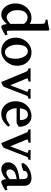

<svg xmlns="http://www.w3.org/2000/svg" viewBox="1048 -1804 769 2905"><g transform="rotate(90 1432.5 -351.5)"><path d="M514.2 -49.8Q472.2 -21.5 435.1 -3.9Q397.9 13.7 385.7 13.7Q341.3 13.7 341.3 -136.7V-577.6Q341.3 -611.3 338.4 -627.4Q335.4 -643.6 322 -649.2Q308.6 -654.8 277.8 -656.7V-686Q325.7 -690.9 364 -699.5Q402.3 -708 426.3 -715.8L442.9 -699.2V-134.3Q442.9 -101.6 445.8 -88.6Q448.7 -75.7 453.6 -71.3Q458.5 -67.4 468 -68.6Q477.5 -69.8 502.9 -81.1ZM375 -103.5Q338.9 -63 311.5 -37.1Q284.2 -11.2 257.6 1.2Q231 13.7 196.8 13.7Q157.2 13.7 119.1 -12.5Q81.1 -38.6 56.4 -87.6Q31.7 -136.7 31.7 -205.1Q31.7 -265.1 59.8 -319.8Q87.9 -374.5 137.7 -408.9Q187.5 -443.4 252.4 -443.4Q279.8 -443.4 307.9 -434.1Q335.9 -424.8 371.6 -391.1Q371.6 -363.3 365.5 -347.7Q359.4 -332 344.7 -323.2Q328.6 -352.1 302.5 -368.2Q276.4 -384.3 244.1 -384.3Q195.8 -384.3 164.6 -346.7Q133.3 -309.1 133.3 -228Q133.3 -178.2 149.4 -142.6Q165.5 -106.9 190.2 -87.6Q214.8 -68.4 240.2 -68.4Q269.5 -68.4 296.4 -87.2Q323.2 -106 355.5 -137.2Q361.3 -134.3 367.7 -120.6Q374 -106.9 375 -103.5Z M975.1 -224.1Q975.1 -178.2 957.5 -135.5Q939.9 -92.8 909.2 -59.1Q878.4 -25.4 838.4 -5.9Q798.3 13.7 753.9 13.7Q691.9 13.7 646 -14.9Q600.1 -43.5 575 -93Q549.8 -142.6 549.8 -205.1Q549.8 -266.6 578.4 -321Q606.9 -375.5 657.2 -409.4Q707.5 -443.4 771.5 -443.4Q833 -443.4 878.9 -414.8Q924.8 -386.2 950 -336.7Q975.1 -287.1 975.1 -224.1ZM868.7 -205.1Q868.7 -253.4 854.2 -294.9Q839.8 -336.4 814.7 -361.8Q789.6 -387.2 758.3 -387.2Q718.8 -387.2 696.5 -364.7Q674.3 -342.3 665.3 -304.2Q656.2 -266.1 656.2 -218.3Q656.2 -169.9 672.1 -129.9Q688 -89.8 713.1 -66.2Q738.3 -42.5 766.6 -42.5Q823.2 -42.5 845.9 -85.2Q868.7 -127.9 868.7 -205.1Z M1473.6 -398.9Q1446.3 -392.1 1438.7 -386.2Q1431.2 -380.4 1426.3 -367.2L1296.9 -35.6Q1288.6 -15.1 1264.9 -3.2Q1241.2 8.8 1221.2 13.7L1062 -367.2Q1056.6 -379.4 1046.6 -386.5Q1036.6 -393.6 1013.7 -398.9V-429.7H1214.8V-398.9Q1179.7 -394 1171.1 -387.9Q1162.6 -381.8 1168.9 -367.2L1270 -122.6L1365.2 -367.2Q1370.6 -381.3 1364 -387.5Q1357.4 -393.6 1325.7 -398.9V-429.7H1473.6Z M1898.9 -254.4Q1891.1 -245.1 1871.8 -234.6Q1852.5 -224.1 1837.9 -218.3H1564.5L1564.9 -268.1H1779.3Q1789.6 -268.1 1793.2 -271.5Q1796.9 -274.9 1796.9 -284.7Q1796.9 -302.7 1789.6 -327.4Q1782.2 -352.1 1764.2 -370.8Q1746.1 -389.6 1713.4 -389.6Q1662.6 -389.6 1639.6 -344.7Q1616.7 -299.8 1616.7 -227.1Q1616.7 -156.2 1647.5 -108.2Q1678.2 -60.1 1735.4 -60.1Q1754.4 -60.1 1772.7 -63.7Q1791 -67.4 1814.7 -79.6Q1838.4 -91.8 1874 -117.7Q1879.9 -114.3 1887.2 -104Q1894.5 -93.8 1896.5 -89.8Q1854.5 -46.4 1823.5 -24.2Q1792.5 -2 1763.4 5.9Q1734.4 13.7 1699.2 13.7Q1647.9 13.7 1605.5 -13.4Q1563 -40.5 1537.6 -89.4Q1512.2 -138.2 1512.2 -203.1Q1512.2 -332 1607.9 -401.9Q1631.3 -418.5 1663.8 -430.9Q1696.3 -443.4 1729 -443.4Q1789.1 -443.4 1826.4 -416Q1863.8 -388.7 1881.3 -345.5Q1898.9 -302.2 1898.9 -254.4Z M2397.5 -398.9Q2370.1 -392.1 2362.5 -386.2Q2355 -380.4 2350.1 -367.2L2220.7 -35.6Q2212.4 -15.1 2188.7 -3.2Q2165 8.8 2145 13.7L1985.8 -367.2Q1980.5 -379.4 1970.5 -386.5Q1960.4 -393.6 1937.5 -398.9V-429.7H2138.7V-398.9Q2103.5 -394 2095 -387.9Q2086.4 -381.8 2092.8 -367.2L2193.8 -122.6L2289.1 -367.2Q2294.4 -381.3 2287.8 -387.5Q2281.2 -393.6 2249.5 -398.9V-429.7H2397.5Z M2861.3 -48.8Q2822.8 -22 2785.2 -4.2Q2747.6 13.7 2731.9 13.7Q2713.4 13.7 2701.7 -10.5Q2689.9 -34.7 2689.9 -75.7V-318.8Q2689.9 -348.1 2676.8 -367.4Q2663.6 -386.7 2627 -386.2Q2603.5 -385.7 2583.3 -369.9Q2563 -354 2565.9 -326.2Q2566.4 -321.8 2551.8 -315.4Q2537.1 -309.1 2516.6 -303.2Q2496.1 -297.4 2478.5 -293.7Q2460.9 -290 2455.6 -291.5L2446.3 -314.9Q2460.9 -350.6 2496.1 -379.6Q2531.2 -408.7 2577.9 -426Q2624.5 -443.4 2672.9 -443.4Q2733.4 -443.4 2762.5 -412.6Q2791.5 -381.8 2791.5 -334.5V-104.5Q2791.5 -68.4 2809.6 -68.4Q2816.4 -68.4 2825 -70.8Q2833.5 -73.2 2852.1 -81.1ZM2694.3 -220.2Q2632.3 -210 2607.9 -200.2Q2583.5 -190.4 2570.8 -177.7Q2558.6 -165 2551.3 -150.9Q2543.9 -136.7 2543.9 -116.7Q2543.9 -84.5 2559.8 -73.7Q2575.7 -63 2587.9 -63Q2607.9 -63 2633.3 -74.2Q2658.7 -85.4 2694.3 -117.7L2698.2 -69.3Q2655.3 -22.5 2612.5 -4.4Q2569.8 13.7 2539.1 13.7Q2514.2 13.7 2490.5 2.4Q2466.8 -8.8 2451.4 -32.2Q2436 -55.7 2436 -91.8Q2436 -123.5 2447.5 -146Q2459 -168.5 2476.1 -185.1Q2490.7 -200.2 2512.9 -213.6Q2535.2 -227.1 2577.4 -239.3Q2619.6 -251.5 2694.3 -262.7Z"/></g></svg>

Font: Namdhinggo SemiBold
Style: Regular
Weight: 600
Designer: Victor Gaultney
Foundry: SIL International
Version: Version 3.001